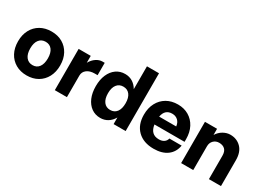

<svg xmlns="http://www.w3.org/2000/svg" viewBox="-26 -1350 2734 2014"><g transform="rotate(30 1341.0 -343.0)"><path d="M34 -252Q34 -331.5 66 -391Q98 -450.5 155.5 -483.5Q213 -516.5 289.5 -516.5Q365.5 -516.5 422.8 -483.5Q480 -450.5 512 -391Q544 -331.5 544 -252Q544 -172 512 -112Q480 -52 422.8 -18.8Q365.5 14.5 289.5 14.5Q213 14.5 155.5 -18.8Q98 -52 66 -112Q34 -172 34 -252ZM395 -252Q395 -318.5 367.2 -355.2Q339.5 -392 289.5 -392Q239 -392 210.5 -355.2Q182 -318.5 182 -252Q182 -184.5 210.5 -147.2Q239 -110 289.5 -110Q339.5 -110 367.2 -147.2Q395 -184.5 395 -252Z M624.5 -500H771V-416.5Q796.5 -461.5 833.2 -485.8Q870 -510 907.5 -510H934.5V-360.5H902Q841 -360.5 806 -333Q771 -305.5 771 -262V0H624.5Z M1482.5 -700V0H1336.5V-80Q1311 -35 1271.2 -10.2Q1231.5 14.5 1181 14.5Q1119.5 14.5 1073.2 -18.8Q1027 -52 1001.2 -112Q975.5 -172 975.5 -252Q975.5 -331.5 1001.2 -391Q1027 -450.5 1073.2 -483.5Q1119.5 -516.5 1181 -516.5Q1231.5 -516.5 1271.2 -492Q1311 -467.5 1336.5 -423V-700ZM1123.5 -252Q1123.5 -184.5 1151.8 -147.2Q1180 -110 1230 -110Q1280.5 -110 1308.5 -147.2Q1336.5 -184.5 1336.5 -252Q1336.5 -318.5 1308.5 -355.2Q1280.5 -392 1230 -392Q1180 -392 1151.8 -355.2Q1123.5 -318.5 1123.5 -252Z M1562 -246Q1562 -327 1594.5 -388Q1627 -449 1685 -482.8Q1743 -516.5 1820.5 -516.5Q1894.5 -516.5 1951.8 -482.8Q2009 -449 2041.5 -387.8Q2074 -326.5 2074 -243V-211H1709.5Q1725.5 -98.5 1826 -98.5Q1864.5 -98.5 1888.2 -115.2Q1912 -132 1919 -161.5H2067.5Q2053.5 -78 1991.5 -31.8Q1929.5 14.5 1827.5 14.5Q1704 14.5 1633 -55Q1562 -124.5 1562 -246ZM1815.5 -402.5Q1728.5 -402.5 1711 -307H1917.5Q1913 -351 1885.5 -376.8Q1858 -402.5 1815.5 -402.5Z M2491 -282Q2491 -335.5 2465 -360Q2439 -384.5 2395 -384.5Q2354.5 -384.5 2327.8 -357.8Q2301 -331 2301 -289V0H2154.5V-500H2301V-425.5Q2328.5 -469.5 2370 -493Q2411.5 -516.5 2454 -516.5Q2534 -516.5 2585.5 -464Q2637 -411.5 2637 -313V0H2491Z"/></g></svg>

Font: Overused Grotesk
Style: Bold
Weight: 710
Version: Version 0.004